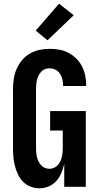

<svg xmlns="http://www.w3.org/2000/svg" viewBox="-20 -1006 540 1034"><path d="M192 8Q168 8 144.5 -1Q121 -10 104 -27.5Q87 -45 76.5 -67.5Q66 -90 60 -113.5Q54 -137 52 -161.5Q50 -186 50 -210V-525Q50 -553 54 -580.5Q58 -608 69 -633.5Q80 -659 98 -681Q116 -703 140 -717Q164 -731 191.5 -737Q219 -743 247 -743Q273 -743 299 -738.5Q325 -734 348 -722Q371 -710 390 -691.5Q409 -673 421 -649.5Q433 -626 438.5 -600.5Q444 -575 444 -549V-543H320V-546Q320 -562 316 -578.5Q312 -595 303 -609Q294 -623 279 -630.5Q264 -638 247 -638Q234 -638 222 -633.5Q210 -629 201.5 -619.5Q193 -610 187.5 -598.5Q182 -587 179 -575Q176 -563 175 -550Q174 -537 174 -525V-210Q174 -198 175 -185.5Q176 -173 179 -160.5Q182 -148 187.5 -136.5Q193 -125 201.5 -116Q210 -107 221.5 -102Q233 -97 246 -97Q259 -97 270.5 -102Q282 -107 290.5 -116Q299 -125 304.5 -136.5Q310 -148 313 -160.5Q316 -173 317 -185.5Q318 -198 318 -210V-303H250V-408H442V0H326V-123Q320 -98 310 -74Q300 -50 283 -31Q266 -12 242 -2Q218 8 192 8ZM236 -789 172 -841 298 -986 377 -924Z"/></svg>

Font: Iosevka Extrabold
Style: Regular
Weight: 800
Monospace: yes
Designer: Belleve Invis
Foundry: Belleve Invis
Version: Version 32.5.0; ttfautohint (v1.8.4)